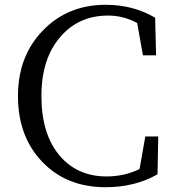

<svg xmlns="http://www.w3.org/2000/svg" viewBox="-20 -766 730 802"><path d="M421 16Q258 16 156.5 -90Q55 -196 55 -365Q55 -531 159 -638.5Q263 -746 421 -746Q537 -746 628 -692L632 -535H577L553 -670Q495 -701 432 -701Q309 -701 233 -613Q153 -522 153 -365Q153 -206 229 -116Q303 -29 425 -29Q500 -29 563 -60L587 -196H641L638 -38Q544 16 421 16Z"/></svg>

Font: Cactus Classical Serif
Style: Regular
Weight: 400
Designer: Henry Chan (via Glyphwiki)、田海東、宇文滿月
Foundry: Moonlit Owen
Version: Version 1.000